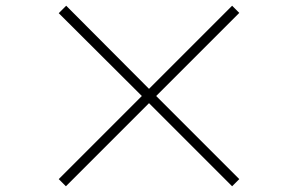

<svg xmlns="http://www.w3.org/2000/svg" viewBox="-20 -707 1040 670"><path d="M790 -57 500 -347 210 -57 185 -82 475 -372 185 -661 211 -687 500 -397 790 -687 815 -662 525 -372 815 -82Z"/></svg>

Font: Shanggu Sans SC VF
Style: Regular
Weight: 250
Designer: GuiWonder
Version: Version 1.021